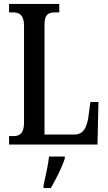

<svg xmlns="http://www.w3.org/2000/svg" viewBox="-20 -734 549 975"><path d="M26 0H475L480 -216H439L429 -141C421 -85 402 -51 359 -51H206V-606C206 -659 223 -671 260 -671H281V-714H26V-671H46C78 -671 102 -659 102 -603V-110C102 -55 78 -43 49 -43H26ZM201 208V221H238C263 179 296 113 309 71V61H229C224 109 210 164 201 208Z"/></svg>

Font: Noto Serif Sinhala ExtraCondensed Medium
Style: Regular
Weight: 500
Width: 2
Designer: Jelle Bosma - Monotype Design Team
Foundry: Monotype Imaging Inc.
Version: Version 2.007